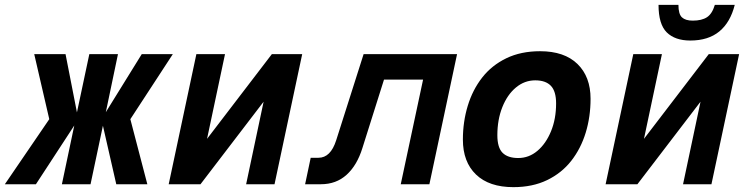

<svg xmlns="http://www.w3.org/2000/svg" viewBox="-70 -759 3090 791"><path d="M-50 0 133 -268 71 -536H200L247 -296L298 -536H416L366 -297L514 -536H642L467 -268L537 0H409L354 -241L303 0H185L236 -242L78 0Z M625 0 739 -536H857L783 -187L1050 -536H1175L1061 0H944L1016 -340L756 0Z M1187 0 1210 -109H1242Q1292 -109 1315 -181L1428 -536H1813L1699 0H1581L1673 -431H1512L1423 -149Q1401 -78 1358 -39Q1315 0 1252 0Z M2045 12Q1945 12 1891 -40Q1837 -92 1837 -184Q1837 -257 1857 -323Q1877 -389 1916.5 -439.5Q1956 -490 2016 -519Q2076 -548 2155 -548Q2255 -548 2309 -495.5Q2363 -443 2363 -352Q2363 -278 2343 -212.5Q2323 -147 2283.5 -96.5Q2244 -46 2184 -17Q2124 12 2045 12ZM2065 -108Q2109 -108 2144 -137.5Q2179 -167 2200 -218Q2221 -269 2221 -333Q2221 -383 2199.5 -405.5Q2178 -428 2135 -428Q2091 -428 2055.5 -398.5Q2020 -369 1999.5 -317.5Q1979 -266 1979 -202Q1979 -151 2000.5 -129.5Q2022 -108 2065 -108Z M2425 0 2539 -536H2657L2583 -187L2850 -536H2975L2861 0H2744L2816 -340L2556 0ZM2774 -592Q2711 -592 2677 -625.5Q2643 -659 2643 -739H2725Q2725 -701 2739.5 -687.5Q2754 -674 2784 -674Q2821 -674 2842.5 -688Q2864 -702 2875 -739H2957Q2939 -667 2893.5 -629.5Q2848 -592 2774 -592Z"/></svg>

Font: Geist Mono
Style: Bold Italic
Weight: 700
Italic angle: -12°
Monospace: yes
Designer: Basement.studio, Andrés Briganti, Mateo Zaragoza
Foundry: Basement.studio, Vercel, Andrés Briganti, Guido Ferreyra, Mateo Zaragoza
Version: Version 1.500; ttfautohint (v1.8.4.7-5d5b)